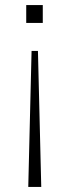

<svg xmlns="http://www.w3.org/2000/svg" viewBox="-20 -550 275 754"><path d="M148 -530H83V-460H148ZM129 -350H104L91 184H142Z"/></svg>

Font: Kathrein 35 Thin
Style: Regular
Weight: 250
Designer: Lazydogs Typefoundry, based on Open Sans by Ascender Corporation
Foundry: Lazydogs Typefoundry
Version: Version 1.003;PS 001.003;hotconv 1.0.88;makeotf.lib2.5.64775